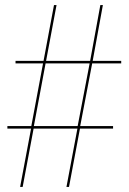

<svg xmlns="http://www.w3.org/2000/svg" viewBox="-20 -734 505 754"><path d="M59 0 102 -229H9V-239H103L149 -485H41V-495H151L192 -714H202L161 -495H334L374 -714H384L344 -495H456V-485H342L295 -239H424V-229H294L251 0H241L284 -229H112L69 0ZM113 -239H285L332 -485H159Z"/></svg>

Font: Noto Serif Display Condensed
Style: Bold
Weight: 700
Width: 3
Designer: Monotype Design Team
Foundry: Monotype Imaging Inc.
Version: Version 2.009